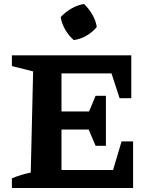

<svg xmlns="http://www.w3.org/2000/svg" viewBox="-20 -948 762 968"><path d="M593 -235H651V0H40V-49Q64 -59 87.5 -66Q111 -73 135 -78L147 -588L40 -615V-669H642V-453H583L542 -578H226L290 -642V-386H429L462 -465H514V-213H462L427 -295H290V-28L226 -91H550ZM403 -928Q428 -905 445.5 -874.5Q463 -844 468 -812Q448 -787 416.5 -768.5Q385 -750 352 -746Q328 -766 309.5 -797.5Q291 -829 286 -862Q308 -886 338.5 -904Q369 -922 403 -928Z"/></svg>

Font: Piazzolla Thin ExtraBold
Style: Regular
Weight: 800
Version: Version 2.005